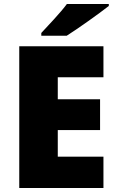

<svg xmlns="http://www.w3.org/2000/svg" viewBox="-20 -947 589 967"><path d="M528 -927H317C284 -882 222 -818 188 -781V-767H316C370 -801 480 -879 528 -917ZM501 0V-158H271V-292H484V-447H271V-558H501V-714H77V0Z"/></svg>

Font: Noto Sans UI Black
Style: Regular
Weight: 900
Designer: Monotype Design Team
Foundry: Monotype Imaging Inc.
Version: Version 1.901